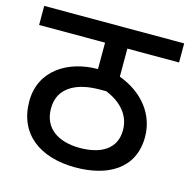

<svg xmlns="http://www.w3.org/2000/svg" viewBox="-95 -715 798 807"><g transform="rotate(15 304.5 -311.0)"><path d="M609 -539V-622H0V-539H287V-424C158 -424 43 -354 43 -219C43 -77 147 0 302 0C438 0 552 -58 552 -199C552 -295 491 -377 384 -417V-539ZM298 -84C206 -84 139 -126 139 -213C139 -261 159 -294 196 -316C225 -333 264 -343 319 -343H345C418 -313 455 -263 455 -203C455 -120 389 -84 298 -84Z"/></g></svg>

Font: Noto Sans Devanagari UI Medium
Style: Regular
Weight: 500
Designer: Jelle Bosma - Monotype Design Team
Foundry: Monotype Imaging Inc.
Version: Version 2.004